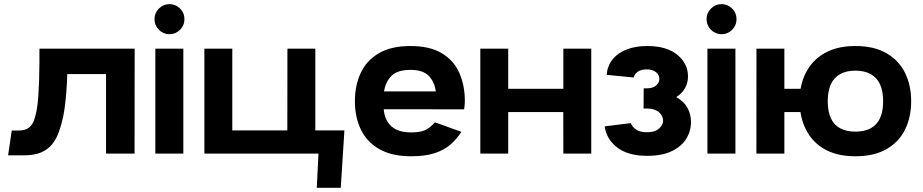

<svg xmlns="http://www.w3.org/2000/svg" viewBox="-20 -732 4401 915"><path d="M621.7 -500 621.3 0H485.3V-379H300.7Q299.3 -334 296.2 -294.7Q293 -255.3 289 -224.8Q285 -194.3 281 -176Q272.3 -135.3 260 -101.7Q247.7 -68 227.5 -43.5Q207.3 -19 174.8 -5.3Q142.3 8.3 92.3 8.3H18.7L36 -110H69.3Q101 -110 118 -123.8Q135 -137.7 142.7 -160.3Q150.3 -183 155.3 -209.3Q160 -238 162.5 -273.3Q165 -308.7 166.3 -347.3Q167.7 -386 167.8 -425Q168 -464 168 -500Z M853.7 -500V0H720.3V-500ZM787.7 -569Q758.3 -569 737.3 -590Q716.3 -611 716.3 -641Q716.3 -670.3 737.3 -691.3Q758.3 -712.3 787.7 -712.3Q817 -712.3 838 -691.3Q859 -670.3 859 -641Q859 -611 838 -590Q817 -569 787.7 -569Z M1087 -500V-110.7H1349.3L1349.7 -500H1482.7V-110.7H1621.3L1604 163H1489.7L1497.7 0H954V-500Z M2191.7 -211 1808.7 -211.3Q1813.3 -158 1845.8 -129.5Q1878.3 -101 1939.3 -101Q1974 -101 1994.7 -107.8Q2015.3 -114.7 2028.3 -125.8Q2041.3 -137 2053 -149L2178.7 -103.7Q2157.3 -70.3 2127.7 -44Q2098 -17.7 2052.8 -2.5Q2007.7 12.7 1939.3 12.7Q1847.3 12.7 1787.8 -21.3Q1728.3 -55.3 1699.8 -114.7Q1671.3 -174 1671.3 -250Q1671.3 -325 1699.2 -384.5Q1727 -444 1785.5 -478.3Q1844 -512.7 1936 -512.7Q2028.3 -512.7 2085.5 -478.3Q2142.7 -444 2169 -384.5Q2195.3 -325 2195.3 -250Q2195.3 -239.3 2194.3 -230.2Q2193.3 -221 2191.7 -211ZM1810 -296.3H2056.7Q2051.3 -341 2023.7 -370Q1996 -399 1936 -399Q1876 -399 1847.3 -372Q1818.7 -345 1810 -296.3Z M2402 0H2269V-500H2402V-308.7H2664.7V-500H2797.7V0H2664.7L2664.3 -198H2402Z M3047.7 -311H3062.7Q3091.3 -311 3106.8 -324.7Q3122.3 -338.3 3122.3 -355.7Q3122.3 -374.7 3106.3 -388Q3090.3 -401.3 3061.3 -401.3Q3035 -401.3 3019 -390Q3003 -378.7 3000.3 -362.7L2871 -375.3Q2874.7 -418.3 2899.3 -449Q2924 -479.7 2966.2 -496.2Q3008.3 -512.7 3064 -512.7Q3157.3 -512.7 3208 -470.8Q3258.7 -429 3258.7 -368Q3258.7 -337.7 3244.7 -312.3Q3230.7 -287 3202.7 -269Q3238 -250 3255.5 -219.3Q3273 -188.7 3273 -150.3Q3273 -107.3 3250.5 -70.8Q3228 -34.3 3181.7 -11.8Q3135.3 10.7 3064.7 10.7Q2973 10.7 2921.3 -29.2Q2869.7 -69 2861.7 -130L2986.7 -145.3Q2991.3 -128.7 3010.8 -115.2Q3030.3 -101.7 3062.7 -101.7Q3100.7 -101.7 3120.3 -119Q3140 -136.3 3140 -156.7Q3140 -180.3 3120.3 -197.5Q3100.7 -214.7 3062.7 -214.7H3047Z M3484.7 -500V0H3351.3V-500ZM3418.7 -569Q3389.3 -569 3368.3 -590Q3347.3 -611 3347.3 -641Q3347.3 -670.3 3368.3 -691.3Q3389.3 -712.3 3418.7 -712.3Q3448 -712.3 3469 -691.3Q3490 -670.3 3490 -641Q3490 -611 3469 -590Q3448 -569 3418.7 -569Z M3718 0H3584.7L3585 -500H3718V-308.7H3795.3Q3805.7 -368.7 3838.2 -414.7Q3870.7 -460.7 3925.2 -486.7Q3979.7 -512.7 4056.3 -512.7Q4145.7 -512.7 4204.8 -478.3Q4264 -444 4293.2 -384.5Q4322.3 -325 4322.3 -250Q4322.3 -174 4293.2 -114.7Q4264 -55.3 4204.8 -21.3Q4145.7 12.7 4056.3 12.7Q3978 12.7 3923.2 -14Q3868.3 -40.7 3836.2 -88.5Q3804 -136.3 3794.7 -198H3718ZM4056.3 -104.7Q4100.3 -104.7 4129.8 -120.8Q4159.3 -137 4174 -169.2Q4188.7 -201.3 4188.7 -250Q4188.7 -297.7 4174 -329.8Q4159.3 -362 4129.8 -378.7Q4100.3 -395.3 4056.3 -395.3Q4013 -395.3 3983.5 -378.7Q3954 -362 3939.3 -329.8Q3924.7 -297.7 3924.7 -250Q3924.7 -201.3 3939.3 -169.2Q3954 -137 3983.5 -120.8Q4013 -104.7 4056.3 -104.7Z"/></svg>

Font: Nata Sans
Style: Regular
Weight: 400
Designer: Daniel Uzquiano Cruz
Version: Version 1.001